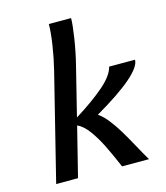

<svg xmlns="http://www.w3.org/2000/svg" viewBox="-114 -857 816 945"><g transform="rotate(-15 294.0 -385.0)"><path d="M189.9 -543.9Q204.1 -601.1 213.9 -665Q223.6 -729 223.6 -770H336.9Q336.9 -736.8 326.4 -669.2Q315.9 -601.6 300.3 -539.6L238.3 -290Q330.1 -347.2 387.9 -397.2Q445.8 -447.3 456.1 -490.7H587.9Q587.9 -419.9 341.3 -276.4Q366.2 -259.3 389.9 -229Q413.6 -198.7 434.1 -164.8Q454.6 -130.9 483.9 -77.6Q502.9 -41.5 527.8 0H390.6Q360.8 -69.3 337.4 -116.5Q314 -163.6 286.4 -201.2Q258.8 -238.8 229 -252L166 0H54.7Z"/></g></svg>

Font: Lesson One Medium
Style: Italic
Weight: 500
Italic angle: -14°
Designer: But Ko, Victor Gaultney, Annie Olsen, Julie Remington, Don Collingsworth, Eric Hays, Becca Hirsbrunner
Version: Version 1.100